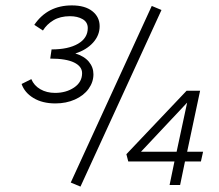

<svg xmlns="http://www.w3.org/2000/svg" viewBox="-20 -685 810 711"><path d="M259 -487Q292 -477 309 -456.5Q326 -436 326 -410Q326 -381 308 -356Q290 -331 257.5 -316.5Q225 -302 185 -302Q137 -302 104 -322Q71 -342 60 -374L96 -392Q106 -368 129.5 -354.5Q153 -341 184 -341Q225 -341 254.5 -361Q284 -381 284 -414Q284 -439 254.5 -453.5Q225 -468 166 -468L171 -502Q233 -502 269 -523Q305 -544 305 -581Q305 -603 286 -614Q267 -625 239 -625Q203 -625 178 -610Q153 -595 139 -572L107 -593Q156 -665 246 -665Q295 -665 322 -643.5Q349 -622 349 -588Q349 -554 324.5 -527Q300 -500 259 -487ZM242 -9 542 -663 578 -648 278 6ZM724 -87H665L647 0H608L626 -87H455L448 -114L671 -349H721L673 -123H732ZM634 -123 673 -305 502 -123Z"/></svg>

Font: Ysabeau Semilight
Style: Italic
Weight: 300
Italic angle: -12°
Designer: Christian Thalmann (Catharsis Fonts)
Version: Version 0.003